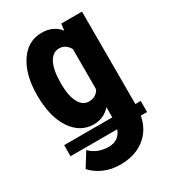

<svg xmlns="http://www.w3.org/2000/svg" viewBox="-193 -638 889 997"><g transform="rotate(-30 251.5 -139.0)"><path d="M454.6 -528.3V25.9H486.8V92.3H449.2Q434.1 170.9 376.7 215.3Q319.3 259.8 231.4 259.8Q177.7 259.8 134.5 240.7Q91.3 221.7 62 189.5L114.3 105.5Q157.2 149.4 225.6 149.4Q286.6 149.4 307.6 92.3H27.8V25.9H316.4V-35.2Q276.4 9.8 216.8 9.8Q135.7 9.8 85.7 -64.7Q35.6 -139.2 35.6 -268.1Q35.6 -389.6 85 -463.9Q134.3 -538.1 217.3 -538.1Q286.6 -538.1 325.7 -488.8L330.1 -528.3ZM173.3 -257.8Q173.3 -185.1 195.1 -145.3Q216.8 -105.5 253.4 -105.5Q295.9 -105.5 316.4 -142.1V-383.3Q294.9 -422.4 254.4 -422.4Q217.3 -422.4 195.3 -381.6Q173.3 -340.8 173.3 -257.8Z"/></g></svg>

Font: Roboto Condensed
Style: Bold
Weight: 700
Designer: Google
Version: Version 2.134; 2016